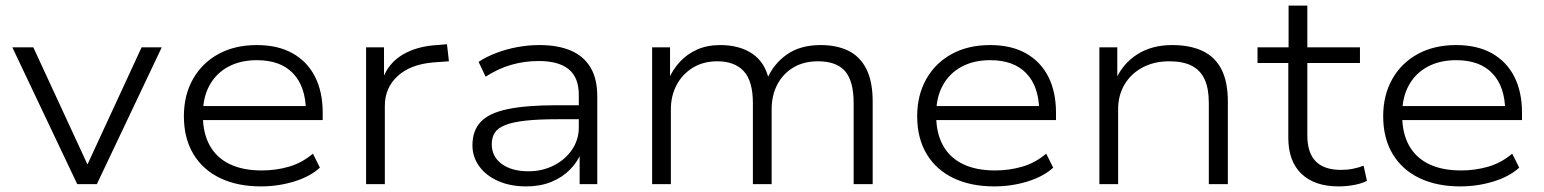

<svg xmlns="http://www.w3.org/2000/svg" viewBox="-20 -658 5515 686"><path d="M256 0 24 -489H99L301 -52H284L486 -489H558L326 0Z M912 8Q829 8 767 -21.5Q705 -51 671 -107.5Q637 -164 637 -243Q637 -318 669.5 -375.5Q702 -433 760.5 -465Q819 -497 898 -497Q973 -497 1025.5 -467.5Q1078 -438 1105.5 -384Q1133 -330 1133 -255V-229H685V-279H1094L1073 -262Q1072 -349 1027 -396Q982 -443 898 -443Q839 -443 795.5 -419.5Q752 -396 728.5 -353Q705 -310 705 -252V-244Q705 -182 729.5 -138Q754 -94 801 -71.5Q848 -49 915 -49Q966 -49 1012.5 -62.5Q1059 -76 1098 -109L1123 -59Q1088 -27 1031 -9.5Q974 8 912 8Z M1288 0V-489H1352V-374H1346Q1368 -433 1419 -463Q1470 -493 1542 -497L1577 -500L1584 -439L1528 -435Q1446 -428 1400.5 -386Q1355 -344 1355 -280V0Z M1860 8Q1804 8 1760.5 -11Q1717 -30 1692.5 -63.5Q1668 -97 1668 -139Q1668 -191 1697.5 -222.5Q1727 -254 1793.5 -268Q1860 -282 1970 -282H2062V-232H1973Q1904 -232 1858.5 -227Q1813 -222 1786 -211.5Q1759 -201 1748 -184Q1737 -167 1737 -143Q1737 -98 1773 -72Q1809 -46 1868 -46Q1918 -46 1959 -67Q2000 -88 2024 -123.5Q2048 -159 2048 -203V-319Q2048 -381 2012 -410.5Q1976 -440 1905 -440Q1854 -440 1807 -426.5Q1760 -413 1715 -384L1690 -437Q1719 -456 1755 -469.5Q1791 -483 1830 -490Q1869 -497 1907 -497Q1973 -497 2019 -477.5Q2065 -458 2089.5 -417.5Q2114 -377 2114 -314V0H2051V-114L2058 -115Q2044 -80 2016.5 -52Q1989 -24 1949.5 -8Q1910 8 1860 8Z M2310 0V-489H2374V-375H2369Q2384 -410 2409.5 -437.5Q2435 -465 2471 -481Q2507 -497 2553 -497Q2622 -497 2667.5 -466.5Q2713 -436 2727 -374H2720Q2743 -429 2791 -463Q2839 -497 2912 -497Q2970 -497 3011.5 -476.5Q3053 -456 3075.5 -411.5Q3098 -367 3098 -295V0H3030V-290Q3030 -368 2999.5 -403.5Q2969 -439 2903 -439Q2851 -439 2814 -416.5Q2777 -394 2757 -355.5Q2737 -317 2737 -267V0H2670V-290Q2670 -368 2637.5 -403.5Q2605 -439 2543 -439Q2492 -439 2454.5 -415.5Q2417 -392 2397 -353.5Q2377 -315 2377 -268V0Z M3532 8Q3449 8 3387 -21.5Q3325 -51 3291 -107.5Q3257 -164 3257 -243Q3257 -318 3289.5 -375.5Q3322 -433 3380.5 -465Q3439 -497 3518 -497Q3593 -497 3645.5 -467.5Q3698 -438 3725.5 -384Q3753 -330 3753 -255V-229H3305V-279H3714L3693 -262Q3692 -349 3647 -396Q3602 -443 3518 -443Q3459 -443 3415.5 -419.5Q3372 -396 3348.5 -353Q3325 -310 3325 -252V-244Q3325 -182 3349.5 -138Q3374 -94 3421 -71.5Q3468 -49 3535 -49Q3586 -49 3632.5 -62.5Q3679 -76 3718 -109L3743 -59Q3708 -27 3651 -9.5Q3594 8 3532 8Z M3908 0V-489H3972V-375H3967Q3993 -432 4044.5 -464.5Q4096 -497 4168 -497Q4231 -497 4275.5 -476.5Q4320 -456 4343.5 -411.5Q4367 -367 4367 -295V0H4299V-291Q4299 -342 4284 -374.5Q4269 -407 4238 -423Q4207 -439 4158 -439Q4103 -439 4061.5 -416.5Q4020 -394 3997.5 -355.5Q3975 -317 3975 -268V0Z M4763 8Q4677 8 4630 -37Q4583 -82 4583 -166V-433H4473V-489H4584V-638H4651V-489H4839V-433H4651V-174Q4651 -112 4681 -81.5Q4711 -51 4771 -51Q4794 -51 4814 -55Q4834 -59 4852 -66L4864 -12Q4848 -3 4820 2.5Q4792 8 4763 8Z M5197 8Q5114 8 5052 -21.5Q4990 -51 4956 -107.5Q4922 -164 4922 -243Q4922 -318 4954.5 -375.5Q4987 -433 5045.5 -465Q5104 -497 5183 -497Q5258 -497 5310.5 -467.5Q5363 -438 5390.5 -384Q5418 -330 5418 -255V-229H4970V-279H5379L5358 -262Q5357 -349 5312 -396Q5267 -443 5183 -443Q5124 -443 5080.5 -419.5Q5037 -396 5013.5 -353Q4990 -310 4990 -252V-244Q4990 -182 5014.5 -138Q5039 -94 5086 -71.5Q5133 -49 5200 -49Q5251 -49 5297.5 -62.5Q5344 -76 5383 -109L5408 -59Q5373 -27 5316 -9.5Q5259 8 5197 8Z"/></svg>

Font: Nunito Sans 10pt SemiExpanded Light
Style: Regular
Weight: 300
Width: 6
Designer: Vernon Adams
Foundry: Vernon Adams
Version: Version 3.101;gftools[0.9.27]